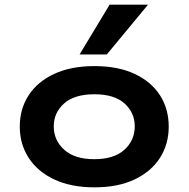

<svg xmlns="http://www.w3.org/2000/svg" viewBox="-20 -795 811 825"><path d="M386 10Q285 10 213 -24Q141 -58 103 -117Q65 -176 65 -251Q65 -327 103 -385.5Q141 -444 213 -477.5Q285 -511 386 -511Q487 -511 558.5 -477.5Q630 -444 667.5 -385.5Q705 -327 705 -251Q705 -176 667.5 -117Q630 -58 558.5 -24Q487 10 386 10ZM385 -111Q470 -111 514.5 -151.5Q559 -192 559 -252Q559 -311 515 -350.5Q471 -390 386 -390Q300 -390 255.5 -350.5Q211 -311 211 -252Q211 -192 256 -151.5Q301 -111 385 -111ZM322 -561 451 -775H616L439 -561Z"/></svg>

Font: Nunito Sans 7pt Expanded
Style: Bold
Weight: 700
Width: 7
Designer: Vernon Adams
Foundry: Vernon Adams
Version: Version 3.101;gftools[0.9.27]